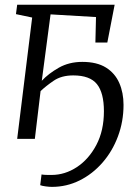

<svg xmlns="http://www.w3.org/2000/svg" viewBox="-20 -570 570 788"><path d="M151.5 -238.5Q179 -268 221.2 -292Q263.5 -316 318 -316Q377.5 -316 414.8 -292.8Q452 -269.5 469.5 -229.5Q487 -189.5 487 -139.5Q487 -71.5 464.2 -10.5Q441.5 50.5 400.8 97.2Q360 144 306.8 170.5Q253.5 197 193 197Q182.5 197 167.5 195Q152.5 193 145 190L150.5 146Q158 147.5 169.5 147.8Q181 148 191.5 148Q246.5 148 295.5 115.8Q344.5 83.5 375.5 24.8Q406.5 -34 406.5 -113.5Q406.5 -189 377.8 -224.8Q349 -260.5 280.5 -260.5Q232.5 -260.5 200.5 -238.8Q168.5 -217 146.5 -196L123 0H50.5L112 -498L45.5 -512L50.5 -550.5H450.5L420.5 -395.5H371.5L374 -500L187.5 -511Z"/></svg>

Font: Merriweather 28pt Light
Style: Italic
Weight: 300
Italic angle: -7.8°
Version: Version 2.101